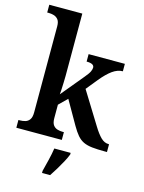

<svg xmlns="http://www.w3.org/2000/svg" viewBox="-142 -842 859 1146"><g transform="rotate(15 288.0 -269.5)"><path d="M16 0V-48H26Q42 -48 58 -52.5Q74 -57 84.5 -71.5Q95 -86 95 -116V-648Q95 -676 84 -689.5Q73 -703 57 -707.5Q41 -712 26 -712H16V-760H220V-376Q220 -358 219 -332Q218 -306 217 -284.5Q216 -263 215 -260L331 -400Q353 -426 359.5 -440.5Q366 -455 366 -465Q366 -490 319 -490V-536H543V-490Q511 -490 479.5 -467.5Q448 -445 412 -401L355 -331L478 -132Q503 -91 525 -69.5Q547 -48 573 -48H576V0H563Q516 0 484 -3.5Q452 -7 430 -17.5Q408 -28 390.5 -48.5Q373 -69 354 -102L271 -247L220 -197V-114Q220 -85 230.5 -71Q241 -57 257 -52.5Q273 -48 288 -48H297V0ZM234 208Q242 177 252 136Q262 95 267 61H368V71Q360 92 345.5 119Q331 146 314.5 173Q298 200 284 221H234Z"/></g></svg>

Font: Noto Serif Lao SemiCondensed SemiBold
Style: Regular
Weight: 600
Width: 4
Designer: Monotype Design Team
Foundry: Monotype Imaging Inc.
Version: Version 2.003; ttfautohint (v1.8.4.7-5d5b)